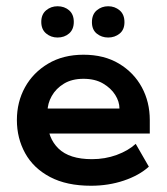

<svg xmlns="http://www.w3.org/2000/svg" viewBox="-20 -584 533 614"><path d="M271 10Q193 10 140 -18Q87 -46 60.5 -94Q34 -142 34 -200Q34 -258 60 -305Q86 -352 134 -380.5Q182 -409 247 -409Q313 -409 360.5 -380.5Q408 -352 433.5 -305Q459 -258 459 -200V-157H90V-237H362Q362 -259 348.5 -280.5Q335 -302 309.5 -317Q284 -332 247 -332Q210 -332 184.5 -316.5Q159 -301 145.5 -277Q132 -253 132 -228V-200Q132 -143 167 -109Q202 -75 274 -75Q316 -75 353 -88.5Q390 -102 414 -124L456 -51Q425 -23 376 -6.5Q327 10 271 10ZM164 -464Q143 -464 127.5 -477Q112 -490 112 -514Q112 -538 127.5 -551Q143 -564 164 -564Q186 -564 201 -551Q216 -538 216 -514Q216 -490 201 -477Q186 -464 164 -464ZM326 -464Q305 -464 289.5 -476.5Q274 -489 274 -513Q274 -538 289.5 -551Q305 -564 326 -564Q347 -564 362.5 -551Q378 -538 378 -513Q378 -489 362.5 -476.5Q347 -464 326 -464Z"/></svg>

Font: Rokkitt SemiBold SemiBold
Style: Regular
Weight: 600
Version: Version 3.103